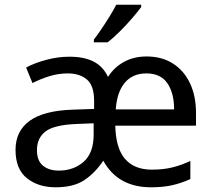

<svg xmlns="http://www.w3.org/2000/svg" viewBox="-20 -786 904 816"><path d="M603 -546Q668 -546 715 -516Q762 -486 787.5 -432Q813 -378 813 -306V-252H470Q472 -156 511.5 -110.5Q551 -65 625 -65Q674 -65 712.5 -74.5Q751 -84 789 -102V-25Q749 -7 710.5 1.5Q672 10 622 10Q481 10 419 -103Q384 -51 338.5 -20.5Q293 10 216 10Q143 10 94.5 -28.5Q46 -67 46 -149Q46 -229 106 -272.5Q166 -316 290 -320L380 -323V-357Q380 -422 349.5 -448Q319 -474 268 -474Q228 -474 189.5 -462Q151 -450 118 -433L91 -499Q126 -518 176 -531.5Q226 -545 275 -545Q337 -545 377.5 -524.5Q418 -504 439 -459Q465 -500 507 -523Q549 -546 603 -546ZM602 -474Q544 -474 510.5 -434.5Q477 -395 472 -321H720Q720 -390 691.5 -432Q663 -474 602 -474ZM378 -262 303 -259Q209 -255 173 -227Q137 -199 137 -148Q137 -103 162.5 -82Q188 -61 230 -61Q293 -61 335.5 -98.5Q378 -136 378 -214ZM580 -766V-756Q567 -738 542.5 -709.5Q518 -681 489.5 -652.5Q461 -624 437 -606H379V-618Q393 -636 411 -662.5Q429 -689 446 -716.5Q463 -744 474 -766Z"/></svg>

Font: BC Sans
Style: Regular
Weight: 400
Designer: Monotype Design Team
Province of B.C.
Foundry: Monotype Imaging Inc.
Version: Version 2.000;GOOG;noto-source:20170915:90ef993387c0